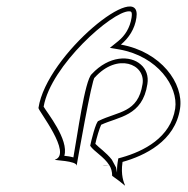

<svg xmlns="http://www.w3.org/2000/svg" viewBox="-20 -666 581 594"><path d="M99 -332C98 -324 205 -190 150 -172C143 -170 219 -169 217 -153C217 -153 265 -428 273 -426C343 -504 431 -468 421 -406C407 -316 346 -322 285 -292C277 -292 261 -226 259 -215C271 -197 302 -181 318 -155C321 -155 324 -156 327 -157C324 -156 321 -156 318 -155C324 -146 327 -135 327 -122C401 -71 347 -84 359 -164V-165C427 -184 522 -229 537 -330C549 -408 478 -506 354 -528C378 -548 397 -576 402 -611C421 -736 124 -498 99 -332ZM115 -336C137 -463 327 -631 379 -631C385 -631 390 -631 387 -611C382 -580 367 -556 346 -539L320 -518L349 -513C468 -492 532 -398 522 -330C508 -240 424 -198 357 -179L346 -176L344 -164C342 -152 342 -139 342 -132C341 -138 340 -143 339 -148L326 -172C309 -194 285 -210 275 -221C278 -237 288 -270 293 -280C346 -305 421 -306 436 -406C440 -431 432 -452 416 -466C383 -496 317 -494 264 -437C242 -418 219 -243 207 -179C197 -182 188 -183 179 -184C194 -234 125 -318 115 -336ZM297 -153C305 -152 312 -154 318 -155C310 -154 302 -153 297 -153Z"/></svg>

Font: Ampere
Style: OuLnIta
Weight: 400
Version: Version 1